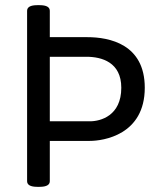

<svg xmlns="http://www.w3.org/2000/svg" viewBox="-20 -722 607 744"><path d="M133 -702H125C97 -702 85 -694 85 -680V-20C85 -6 97 2 125 2H133C161 2 173 -6 173 -20V-176H328C380 -176 541 -199 541 -382C541 -551 404 -578 318 -578H173V-680C173 -694 161 -702 133 -702ZM315 -502C374 -502 450 -481 450 -382C450 -273 369 -252 329 -252H173V-502Z"/></svg>

Font: Asap
Style: Regular
Weight: 400
Designer: Pablo Cosgaya
Foundry: Pablo Cosgaya
Version: Version 1.007;PS 001.007;hotconv 1.0.70;makeotf.lib2.5.58329